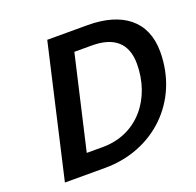

<svg xmlns="http://www.w3.org/2000/svg" viewBox="-126 -854 1010 989"><g transform="rotate(-20 379.0 -360.0)"><path d="M758 -465C758 -634 642 -721 453 -721H232L66 1H287C553 1 758 -193 758 -465ZM312 -104H224L342 -615H438C561 -615 624 -558 624 -447C624 -259 504 -104 312 -104Z"/></g></svg>

Font: Perun SemiBold Italic
Style: Regular
Weight: 400
Italic angle: -12°
Foundry: Copyright (c) Stefan Peev, Context Ltd, 2016
Version: Version 1.026